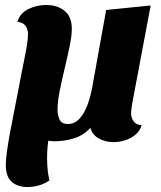

<svg xmlns="http://www.w3.org/2000/svg" viewBox="-20 -550 644 770"><path d="M435 20Q403.3 20 377.2 5.8Q351 -8.3 342.3 -37Q315 -7.3 277.3 4.5Q239.7 16.3 198.3 16.7Q181 16.3 160.8 11.5Q140.7 6.7 130.7 -0.7L18.7 -9.7L67.7 -263.7Q70.7 -279.7 76.7 -308.3Q82.7 -337 87.5 -366Q92.3 -395 92.3 -412Q92.3 -434.3 81.5 -447.5Q70.7 -460.7 49.7 -462.3Q60 -497.3 93.8 -513.7Q127.7 -530 165 -530Q210.3 -530 239.2 -506.5Q268 -483 268 -434.7Q268 -406.7 259.3 -364.5Q250.7 -322.3 239.3 -275.3Q228 -228.3 219.3 -184.8Q210.7 -141.3 210.7 -110.3Q210.7 -88 219 -70.3Q227.3 -52.7 252.7 -52.7Q277.7 -52.7 296.5 -71.5Q315.3 -90.3 329 -124.7Q342.7 -159 350.7 -204.7L405.7 -510L584.3 -528L510.7 -137.7Q509.7 -129.3 507.7 -117.3Q505.7 -105.3 505.7 -95.7Q505.7 -77.7 515.8 -63.5Q526 -49.3 548 -47.7Q541 -24.3 522.7 -9.3Q504.3 5.7 481.2 12.8Q458 20 435 20ZM89.3 200Q51.3 200 27.3 179.5Q3.3 159 3.3 110.3Q3.3 100 4.8 84.3Q6.3 68.7 9 49.2Q11.7 29.7 15.3 9.3Q19 -11 22.7 -31.3L178.3 -15.3Q168.3 38.3 168.8 87.7Q169.3 137 178.3 173.7Q139.3 200 89.3 200Z"/></svg>

Font: Sansita Swashed Light
Style: Regular
Weight: 300
Designer: Pablo Cosgaya
Foundry: Omnibus-Type
Version: Version 1.003